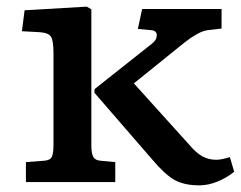

<svg xmlns="http://www.w3.org/2000/svg" viewBox="-20 -548 726 578"><path d="M58 0V-60L111 -64Q130 -65 135.5 -75Q141 -85 141 -111V-388Q141 -424 134 -436.5Q127 -449 101 -451L46 -454L54 -517L241 -528L255 -520V-110Q255 -86 261 -75.5Q267 -65 284 -64L327 -60V0ZM580 10Q535 10 506 -6Q477 -22 439 -67L264 -269L265 -280L438 -417Q452 -428 452 -441.5Q452 -455 437 -457L395 -461L408 -521H647V-462L613 -458Q594 -457 575 -446.5Q556 -436 538 -422L383 -297L550 -112Q570 -88 589 -77.5Q608 -67 631 -67Q646 -67 672 -75L685 -31Q663 -13 635 -1.5Q607 10 580 10Z"/></svg>

Font: Literata 7pt Medium
Style: Regular
Weight: 500
Designer: Latin by Veronika Burian and Jose Scaglione. Greek by Irene Vlachou. Cyrillic by Vera Evstafieva.
Foundry: TypeTogether
Version: Version 3.002